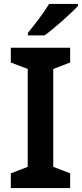

<svg xmlns="http://www.w3.org/2000/svg" viewBox="-20 -957 417 977"><path d="M377 -927V-937H230C203 -892 153 -827 122 -790V-777H207C257 -813 343 -890 377 -927ZM337 0V-75L251 -108V-606L337 -639V-714H35V-639L121 -606V-108L35 -75V0Z"/></svg>

Font: Noto Sans Balinese SemiBold
Style: Regular
Weight: 600
Designer: Aditya Bayu, David Williams
Foundry: David Williams
Version: Version 2.005